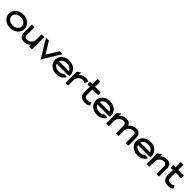

<svg xmlns="http://www.w3.org/2000/svg" viewBox="617 -2681 4752 4752"><g transform="rotate(45 2993.0 -305.0)"><path d="M24 -226C24 -95 142 11 298 11C454 11 569 -95 569 -226C569 -357 454 -462 298 -462C142 -462 24 -357 24 -226ZM116 -226C116 -307 198 -371 298 -371C398 -371 477 -307 477 -226C477 -145 397 -80 298 -80C198 -80 116 -145 116 -226Z M621 -151C621 -56 674 11 784 11C863 11 920 -23 961 -67V0H1055V-432H961V-246C961 -195 938 -155 908 -127C882 -102 844 -81 793 -81C738 -81 713 -112 713 -161V-432H621Z M1095 -451 1384 22 1675 -451H1572L1386 -143L1199 -451Z M1641 -226C1641 -95 1755 11 1911 11C2015 11 2099 -37 2143 -109L2149 -119L2139 -123C2138 -123 2072 -152 2026 -117C1995 -94 1955 -80 1911 -80C1829 -80 1760 -122 1740 -182H2178V-224C2178 -356 2066 -462 1911 -462C1755 -462 1641 -357 1641 -226ZM1740 -267C1759 -327 1828 -371 1911 -371C1994 -371 2062 -328 2080 -267Z M2230 0H2323V-190C2323 -241 2344 -281 2374 -309C2400 -334 2439 -355 2489 -355C2533 -355 2540 -350 2557 -338L2567 -331L2606 -420C2573 -435 2562 -447 2497 -447C2419 -447 2364 -413 2323 -369V-461L2230 -395Z M2641 -357H2723V-161C2725 -52 2790 11 2918 11C2997 11 3026 -11 3062 -37L3021 -118L3011 -111C2981 -89 2979 -80 2918 -80C2847 -80 2816 -110 2816 -170V-357H3017V-449H2816V-632H2723V-449H2641Z M3064 -226C3064 -95 3178 11 3334 11C3438 11 3522 -37 3566 -109L3572 -119L3562 -123C3561 -123 3495 -152 3449 -117C3418 -94 3378 -80 3334 -80C3252 -80 3183 -122 3163 -182H3601V-224C3601 -356 3489 -462 3334 -462C3178 -462 3064 -357 3064 -226ZM3163 -267C3182 -327 3251 -371 3334 -371C3417 -371 3485 -328 3503 -267Z M3653 0H3747V-186C3747 -237 3769 -277 3799 -305C3825 -330 3864 -351 3915 -351C3970 -351 3995 -320 3995 -271V0H4089V-186C4089 -239 4113 -276 4142 -305C4168 -330 4206 -351 4257 -351C4312 -351 4337 -320 4337 -271V0H4429V-281C4429 -376 4376 -443 4266 -443C4175 -443 4117 -399 4076 -348C4055 -407 4006 -443 3924 -443C3845 -443 3788 -409 3747 -365V-442L3653 -375Z M4483 -226C4483 -95 4597 11 4753 11C4857 11 4941 -37 4985 -109L4991 -119L4981 -123C4980 -123 4914 -152 4868 -117C4837 -94 4797 -80 4753 -80C4671 -80 4602 -122 4582 -182H5020V-224C5020 -356 4908 -462 4753 -462C4597 -462 4483 -357 4483 -226ZM4582 -267C4601 -327 4670 -371 4753 -371C4836 -371 4904 -328 4922 -267Z M5072 0H5166V-186C5166 -237 5188 -277 5218 -305C5244 -330 5283 -351 5334 -351C5389 -351 5414 -320 5414 -271V0H5506V-281C5506 -376 5453 -443 5343 -443C5264 -443 5207 -409 5166 -365V-442L5072 -375Z M5551 -357H5633V-161C5635 -52 5700 11 5828 11C5907 11 5936 -11 5972 -37L5931 -118L5921 -111C5891 -89 5889 -80 5828 -80C5757 -80 5726 -110 5726 -170V-357H5927V-449H5726V-632H5633V-449H5551Z"/></g></svg>

Font: Charger Sport
Style: BdExt
Weight: 700
Designer: Jasper
Foundry: Cannot Into Space Fonts
Version: Version 1.1